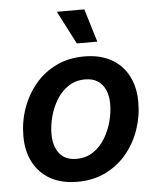

<svg xmlns="http://www.w3.org/2000/svg" viewBox="-54 -803 708 862"><g transform="rotate(-5 300.0 -372.5)"><path d="M260.7 11.2Q189.9 11.2 139.9 -16.6Q89.8 -44.4 63 -95Q36.1 -145.5 36.1 -213.4Q36.1 -278.8 57.1 -338.6Q78.1 -398.4 117.4 -445.6Q156.7 -492.7 212.6 -519.8Q268.6 -546.9 338.9 -546.9Q409.2 -546.9 459.5 -519.3Q509.8 -491.7 536.6 -440.9Q563.5 -390.1 563.5 -321.8Q563.5 -256.8 542.7 -197Q522 -137.2 482.4 -90.1Q442.9 -43 387 -15.9Q331.1 11.2 260.7 11.2ZM265.1 -91.8Q308.6 -91.8 340.8 -113.5Q373 -135.3 394.3 -170.2Q415.5 -205.1 426.3 -245.6Q437 -286.1 437 -323.7Q437 -359.9 425.5 -386.7Q414.1 -413.6 391.4 -428.7Q368.7 -443.8 334 -443.8Q291 -443.8 258.8 -422.4Q226.6 -400.9 205.3 -366.2Q184.1 -331.5 173.3 -290.8Q162.6 -250 162.6 -211.9Q162.6 -158.2 188.2 -125Q213.9 -91.8 265.1 -91.8ZM311.5 -607.9 234.4 -757.3H358.4L403.8 -607.9Z"/></g></svg>

Font: Inter 18pt SemiBold
Style: Italic
Weight: 600
Italic angle: -9.3988°
Designer: Rasmus Andersson
Foundry: rsms
Version: Version 4.001;git-66647c0bb